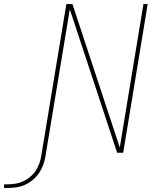

<svg xmlns="http://www.w3.org/2000/svg" viewBox="-164 -755 784 949"><path d="M-124 174H-144V156H-124Q-105 156 -85.5 152.5Q-66 149 -48 140.5Q-30 132 -14 118.5Q2 105 13 88Q24 71 30.5 52.5Q37 34 40 15L164 -735H194L428 -26L545 -735H566L445 0H415L181 -709L61 15Q58 36 50.5 57.5Q43 79 30.5 98Q18 117 0 132.5Q-18 148 -38.5 157.5Q-59 167 -80.5 170.5Q-102 174 -124 174Z"/></svg>

Font: Iosevka SS04 Thin Extended
Style: Italic
Weight: 100
Width: 7
Italic angle: -9°
Monospace: yes
Designer: Belleve Invis
Foundry: Belleve Invis
Version: Version 19.0.0; ttfautohint (v1.8.4)